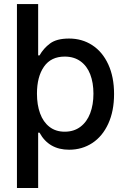

<svg xmlns="http://www.w3.org/2000/svg" viewBox="-20 -727 622 946"><path d="M168 -707V-454.1H174.8Q194.3 -488.8 226.8 -512.9Q259.3 -537.1 320.3 -537.1Q384.3 -537.1 434.6 -504.4Q484.9 -471.7 513.4 -409.9Q542 -348.1 542 -263.7Q542 -179.7 513.4 -117.4Q484.9 -55.2 434.6 -22.2Q384.3 10.7 320.3 10.7Q220.7 10.7 174.8 -73.2H168V199.2H63.5V-707ZM298.8 -448.2Q231.4 -448.2 196.8 -398.7Q162.1 -349.1 162.1 -265.6Q162.1 -210.4 177.5 -168.2Q192.9 -126 223.6 -102.1Q254.4 -78.1 298.8 -78.1Q344.2 -78.1 376.2 -102.3Q408.2 -126.5 424.3 -168.7Q440.4 -210.9 440.4 -265.6Q440.4 -319.3 424.6 -360.6Q408.7 -401.9 376.7 -425Q344.7 -448.2 298.8 -448.2Z"/></svg>

Font: Pretendard GOV Medium
Style: Regular
Weight: 500
Designer: Base glyphs from Inter by Rasmus Andersson; Hangeul glyphs from Noto Sans CJK(Source Han Sans) by Jang Soo-young and Kan
Foundry: Kil Hyung-jin
Version: Version 1.309